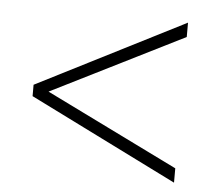

<svg xmlns="http://www.w3.org/2000/svg" viewBox="-40 -582 579 520"><g transform="rotate(5 250.0 -321.5)"><path d="M49 -304V-335L451 -539V-500L91 -320L451 -143V-104Z"/></g></svg>

Font: Noto Sans Gurmukhi SemiCondensed ExtraLight
Style: Regular
Weight: 200
Width: 4
Designer: Jelle Bosma - Monotype Design Team
Foundry: Monotype Imaging Inc.
Version: Version 2.004; ttfautohint (v1.8.4.7-5d5b)